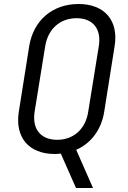

<svg xmlns="http://www.w3.org/2000/svg" viewBox="-20 -760 640 960"><path d="M360 180H445L361 -11C435 -43 487 -112 501 -201L553 -529C574 -656 504 -740 373 -740C242 -740 147 -658 126 -529L74 -201C54 -73 124 10 254 10C264 10 274 9 284 8ZM266 -61C183 -61 140 -115 153 -201L206 -529C220 -615 280 -669 363 -669C445 -669 488 -615 474 -529L421 -201C408 -115 348 -61 266 -61Z"/></svg>

Font: JetBrains Mono Light
Style: Italic
Weight: 336
Italic angle: -9°
Monospace: yes
Designer: Philipp Nurullin, Konstantin Bulenkov
Foundry: JetBrains
Version: Version 2.305